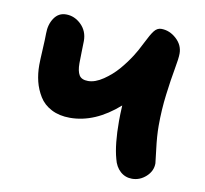

<svg xmlns="http://www.w3.org/2000/svg" viewBox="-69 -687 784 733"><g transform="rotate(10 323.0 -320.5)"><path d="M487.8 -28.8Q461.4 -28.8 442.1 -46.1Q422.9 -63.5 416 -92.8Q400.9 -146.5 400.9 -237.8Q400.9 -261.7 402.8 -297.9Q311 -216.8 213.9 -216.8Q172.4 -216.8 141.8 -232.7Q111.3 -248.5 95 -275.4Q78.6 -302.2 71.3 -331.8Q64 -361.3 64 -395Q64 -411.6 66.4 -454.8Q68.8 -498 68.8 -518.1Q68.8 -553.2 85.7 -578.1Q102.5 -603 131.8 -603Q164.6 -603 190.2 -578.1Q215.8 -553.2 215.8 -515.1Q215.8 -505.4 214.8 -475.6Q213.9 -445.8 213.9 -428.2Q213.9 -397.9 223.1 -382.6Q232.4 -367.2 257.8 -367.2Q285.2 -367.2 316.4 -388.4Q347.7 -409.7 370.6 -436.3Q393.6 -462.9 413.1 -493.2Q426.3 -513.2 443.4 -547.9Q460.4 -582.5 471.9 -597.2Q483.4 -611.8 499 -611.8Q531.2 -611.8 557.6 -587.9Q584 -564 584 -530.8Q584 -512.2 576.2 -470.2Q568.4 -428.2 560.8 -368.2Q553.2 -308.1 553.2 -246.1Q553.2 -206.5 559.6 -156Q565.9 -105.5 565.9 -102.1Q565.9 -72.3 542 -50.5Q518.1 -28.8 487.8 -28.8Z"/></g></svg>

Font: Shantell Sans Irregular
Style: Bold
Weight: 700
Designer: Stephen Nixon, Anya Danilova, Shantell Martin
Foundry: Arrow Type
Version: Version 1.006;[9816181b4]